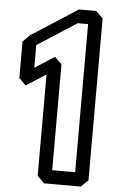

<svg xmlns="http://www.w3.org/2000/svg" viewBox="-60 -900 577 975"><g transform="rotate(5 228.5 -412.5)"><path d="M102 -545V-661L302 -790H355V-35H238V-575L202 -610ZM31 -487 66 -452 167 -517V0L202 35H390L426 0V-825L390 -860H302L66 -708L31 -673Z"/></g></svg>

Font: Hussar Press
Style: Bold
Weight: 700
Foundry: Cannot Into Space Fonts
Version: Version 1.43